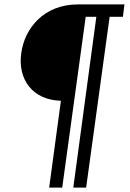

<svg xmlns="http://www.w3.org/2000/svg" viewBox="-20 -762 587 867"><path d="M542 -742H331C179 -742 91 -635 76 -522C59 -403 128 -310 255 -307L202 85H261L367 -686H415L311 85H369L475 -686H535Z"/></svg>

Font: Cheyenne Sans
Style: Italic
Weight: 400
Italic angle: -8.13011°
Designer: The Public Sans project authors (U.S. Web Design System), Libre Franklin designed by Pablo Impallari and Rodrigo Fuenzal
Foundry: The Cheyenne Sans Project Authors
Version: Version 2.007